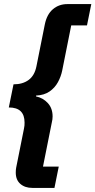

<svg xmlns="http://www.w3.org/2000/svg" viewBox="-20 -780 466 938"><path d="M246 138H138Q102 138 79.5 118.5Q57 99 57 63Q57 57 57.5 50Q58 43 59 39L97 -151Q99 -159 99.5 -166.5Q100 -174 100 -181Q100 -218 81 -236.5Q62 -255 23 -255L46 -368Q91 -368 120 -389.5Q149 -411 158 -456L199 -661Q209 -710 238.5 -735Q268 -760 309 -760H426L405 -656H328L284 -436Q278 -406 263 -378.5Q248 -351 222 -333Q196 -315 156 -313V-309Q190 -302 213.5 -276.5Q237 -251 237 -211Q237 -204 236 -196.5Q235 -189 233 -181L190 34H267Z"/></svg>

Font: IBM Plex Sans
Style: Italic
Weight: 400
Italic angle: -11.31°
Designer: Mike Abbink, Paul van der Laan, Pieter van Rosmalen
Foundry: Bold Monday
Version: Version 3.201